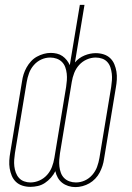

<svg xmlns="http://www.w3.org/2000/svg" viewBox="-20 -755 540 784"><path d="M288 9Q273 9 259 4.5Q245 0 234 -8.5Q223 -17 216 -29.5Q209 -42 206 -56Q199 -42 188 -29.5Q177 -17 163.5 -8Q150 1 134.5 4.5Q119 8 104 8Q87 8 71.5 3Q56 -2 45 -12.5Q34 -23 28 -37.5Q22 -52 19.5 -67.5Q17 -83 18 -100Q19 -117 22 -133L70 -423Q72 -438 76.5 -452Q81 -466 88.5 -479.5Q96 -493 106.5 -504.5Q117 -516 130.5 -523.5Q144 -531 158.5 -535Q173 -539 187 -539Q200 -539 212.5 -536Q225 -533 235 -526Q245 -519 252.5 -509.5Q260 -500 265 -489L306 -735H325L286 -500Q302 -519 325 -528.5Q348 -538 371 -538Q388 -538 403.5 -533Q419 -528 430 -517.5Q441 -507 447 -492.5Q453 -478 455.5 -462.5Q458 -447 457 -430Q456 -413 453 -397L405 -107Q403 -92 398.5 -78Q394 -64 387 -50.5Q380 -37 369 -25.5Q358 -14 345 -6.5Q332 1 317 5Q302 9 288 9ZM104 -10Q123 -10 141 -18Q159 -26 172 -40.5Q185 -55 192 -73Q199 -91 202 -110L250 -400Q252 -413 253 -427Q254 -441 252.5 -454.5Q251 -468 246.5 -480.5Q242 -493 233 -502Q224 -511 211.5 -515.5Q199 -520 185 -520Q166 -520 148.5 -512Q131 -504 118 -489Q105 -474 98.5 -456Q92 -438 89 -420L41 -130Q39 -117 38 -103Q37 -89 38.5 -76Q40 -63 44.5 -50.5Q49 -38 57.5 -28.5Q66 -19 78.5 -14.5Q91 -10 104 -10ZM290 -10Q309 -10 326.5 -18Q344 -26 357 -41Q370 -56 376.5 -74Q383 -92 386 -110L434 -400Q436 -413 437 -427Q438 -441 436.5 -454Q435 -467 431 -479.5Q427 -492 418.5 -501.5Q410 -511 397.5 -515.5Q385 -520 371 -520Q352 -520 334 -512Q316 -504 303 -489.5Q290 -475 283 -457Q276 -439 273 -420L225 -130Q223 -117 222 -103Q221 -89 222.5 -75.5Q224 -62 228.5 -49.5Q233 -37 242 -28Q251 -19 263.5 -14.5Q276 -10 290 -10Z"/></svg>

Font: Iosevka Curly Thin Oblique
Style: Regular
Weight: 100
Italic angle: -9°
Monospace: yes
Designer: Belleve Invis
Foundry: Belleve Invis
Version: Version 11.1.0; ttfautohint (v1.8.3)